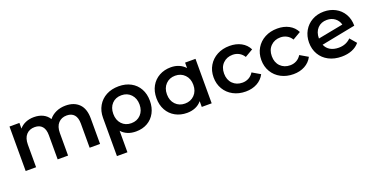

<svg xmlns="http://www.w3.org/2000/svg" viewBox="-26 -1256 4217 2166"><g transform="rotate(-20 2083.0 -173.0)"><path d="M977 -306V0H852V-290Q852 -360 821 -395.5Q790 -431 732 -431Q669 -431 631 -389.5Q593 -348 593 -271V0H468V-290Q468 -360 437 -395.5Q406 -431 348 -431Q284 -431 246.5 -390Q209 -349 209 -271V0H84V-534H203V-466Q233 -502 278 -521Q323 -540 378 -540Q438 -540 484.5 -517.5Q531 -495 558 -451Q591 -493 643 -516.5Q695 -540 758 -540Q859 -540 918 -481.5Q977 -423 977 -306Z M1672 -266Q1672 -185 1639 -123Q1606 -61 1546.5 -27Q1487 7 1409 7Q1298 7 1235 -64V194H1109V-265Q1109 -346 1145 -408.5Q1181 -471 1245.5 -505.5Q1310 -540 1395 -540Q1478 -540 1540.5 -506Q1603 -472 1637.5 -410Q1672 -348 1672 -266ZM1548 -266Q1548 -340 1504 -387Q1460 -434 1390 -434Q1319 -434 1276 -388Q1233 -342 1233 -267Q1233 -192 1276.5 -145.5Q1320 -99 1390 -99Q1460 -99 1504 -145.5Q1548 -192 1548 -266Z M2317 -534V0H2198V-69Q2167 -31 2121.5 -12Q2076 7 2021 7Q1943 7 1881.5 -27Q1820 -61 1785.5 -123Q1751 -185 1751 -267Q1751 -349 1785.5 -410.5Q1820 -472 1881.5 -506Q1943 -540 2021 -540Q2073 -540 2116.5 -522Q2160 -504 2192 -469V-534ZM2194 -267Q2194 -342 2149 -388Q2104 -434 2035 -434Q1966 -434 1921.5 -388Q1877 -342 1877 -267Q1877 -192 1921.5 -146Q1966 -100 2035 -100Q2104 -100 2149 -146Q2194 -192 2194 -267Z M2437 -267Q2437 -346 2474 -408Q2511 -470 2576.5 -505Q2642 -540 2726 -540Q2805 -540 2864.5 -508Q2924 -476 2954 -416L2858 -360Q2835 -397 2800.5 -415.5Q2766 -434 2725 -434Q2655 -434 2609 -388.5Q2563 -343 2563 -267Q2563 -191 2608.5 -145.5Q2654 -100 2725 -100Q2766 -100 2800.5 -118.5Q2835 -137 2858 -174L2954 -118Q2923 -58 2863.5 -25.5Q2804 7 2726 7Q2643 7 2577 -28Q2511 -63 2474 -125.5Q2437 -188 2437 -267Z M3010 -267Q3010 -346 3047 -408Q3084 -470 3149.5 -505Q3215 -540 3299 -540Q3378 -540 3437.5 -508Q3497 -476 3527 -416L3431 -360Q3408 -397 3373.5 -415.5Q3339 -434 3298 -434Q3228 -434 3182 -388.5Q3136 -343 3136 -267Q3136 -191 3181.5 -145.5Q3227 -100 3298 -100Q3339 -100 3373.5 -118.5Q3408 -137 3431 -174L3527 -118Q3496 -58 3436.5 -25.5Q3377 7 3299 7Q3216 7 3150 -28Q3084 -63 3047 -125.5Q3010 -188 3010 -267Z M4026 -157 4092 -80Q4057 -37 4002 -15Q3947 7 3878 7Q3790 7 3723 -28Q3656 -63 3619.5 -125.5Q3583 -188 3583 -267Q3583 -345 3618.5 -407.5Q3654 -470 3716.5 -505Q3779 -540 3858 -540Q3933 -540 3994.5 -507.5Q4056 -475 4092 -414.5Q4128 -354 4128 -273L3719 -193Q3738 -147 3780 -123Q3822 -99 3881 -99Q3968 -99 4026 -157ZM3704 -274V-273L4006 -331Q3993 -380 3953.5 -410Q3914 -440 3858 -440Q3789 -440 3746.5 -395Q3704 -350 3704 -274Z"/></g></svg>

Font: Montserrat Alternates SemiBold
Style: Regular
Weight: 600
Designer: Julieta Ulanovsky
Foundry: Julieta Ulanovsky
Version: Version 7.200